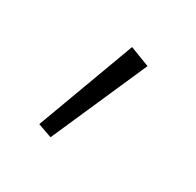

<svg xmlns="http://www.w3.org/2000/svg" viewBox="-75 -187 445 436"><g transform="rotate(30 147.5 31.0)"><path d="M159 -104 211 -84 101 166 64 153Z"/></g></svg>

Font: Renner* Light
Style: Light
Weight: 300
Version: Version 003.000 ; ttfautohint (v0.97) -l 8 -r 50 -G 200 -x 1